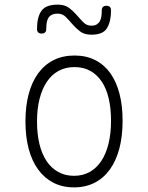

<svg xmlns="http://www.w3.org/2000/svg" viewBox="-20 -800 640 830"><path d="M300 10Q250 10 211 -10Q172 -30 145 -67Q118 -104 104 -156.5Q90 -209 90 -275Q90 -341 104 -393.5Q118 -446 145 -483Q172 -520 211.5 -540Q251 -560 302 -560Q353 -560 392 -540Q431 -520 457 -483.5Q483 -447 496.5 -395Q510 -343 510 -278Q510 -211 496 -158Q482 -105 455 -67.5Q428 -30 389 -10Q350 10 300 10ZM300 -40Q338 -40 367.5 -56.5Q397 -73 417.5 -103.5Q438 -134 449 -178.5Q460 -223 460 -278Q460 -331 450 -374Q440 -417 420 -447Q400 -477 370.5 -493.5Q341 -510 302 -510Q263 -510 233 -493.5Q203 -477 182.5 -446.5Q162 -416 151 -372.5Q140 -329 140 -275Q140 -221 150.5 -177.5Q161 -134 181.5 -103.5Q202 -73 232 -56.5Q262 -40 300 -40ZM180 -675Q180 -665 175 -660Q170 -655 160 -655Q150 -655 145 -660Q140 -665 140 -675Q140 -726 159 -753Q178 -780 230 -780Q260 -780 278.5 -766Q297 -752 312 -734.5Q327 -717 341 -703Q355 -689 375 -689Q390 -689 399 -695Q408 -701 412.5 -710Q417 -719 418.5 -731Q420 -743 420 -755Q420 -765 425 -770Q430 -775 440 -775Q450 -775 455 -770Q460 -765 460 -755Q460 -708 443 -679Q426 -650 375 -650Q345 -650 326.5 -664Q308 -678 293 -695.5Q278 -713 264 -727Q250 -741 230 -741Q213 -741 203 -735.5Q193 -730 188 -720.5Q183 -711 181.5 -699Q180 -687 180 -675Z"/></svg>

Font: Maple Mono Thin
Style: Regular
Weight: 250
Monospace: yes
Designer: subframe7536
Version: Version 7.000